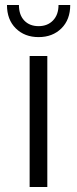

<svg xmlns="http://www.w3.org/2000/svg" viewBox="-20 -751 309 771"><path d="M8 -731H56Q56 -691 77.5 -668.5Q99 -646 135 -646Q171 -646 193 -669Q215 -692 215 -731H262Q262 -672 226.5 -637Q191 -602 135 -602Q79 -602 43.5 -637Q8 -672 8 -731ZM99 0V-526H170V0Z"/></svg>

Font: Montserrat Alternates
Style: Regular
Weight: 400
Designer: Julieta Ulanovsky
Foundry: Julieta Ulanovsky
Version: Version 7.200;PS 007.200;hotconv 1.0.88;makeotf.lib2.5.64775